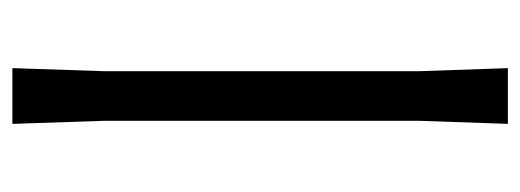

<svg xmlns="http://www.w3.org/2000/svg" viewBox="-285 -555 840 310"><g transform="rotate(90 135.0 -400.0)"><path d="M95 -150V-655L90 -800H180L175 -655V-150L180 0H90Z"/></g></svg>

Font: Farro Light
Style: Regular
Weight: 300
Designer: Aceler Chua
Foundry: Grayscale Limited
Version: Version 1.101